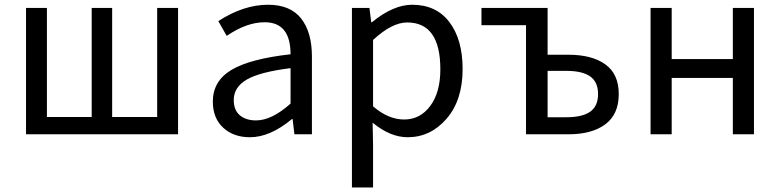

<svg xmlns="http://www.w3.org/2000/svg" viewBox="-20 -577 3352 825"><path d="M91.8 0V-543H181.6V-74.2H374V-543H461.9V-74.2H655.3V-543H745.1V0Z M1053.7 12.7Q983.4 12.7 939 -28.3Q894.5 -69.3 894.5 -140.6Q894.5 -228.5 974.1 -276.4Q1053.7 -324.2 1228.5 -343.8Q1228.5 -481.4 1117.2 -481.4Q1040 -481.4 954.1 -422.9L918 -486.3Q1026.4 -556.6 1131.8 -556.6Q1227.5 -556.6 1273.9 -497.6Q1320.3 -438.5 1320.3 -334V0H1245.1L1237.3 -65.4H1234.4Q1140.6 12.7 1053.7 12.7ZM1080.1 -59.6Q1147.5 -59.6 1228.5 -131.8V-284.2Q1095.7 -267.6 1040 -234.9Q984.4 -202.1 984.4 -147.5Q984.4 -103.5 1010.7 -81.5Q1037.1 -59.6 1080.1 -59.6Z M1492.2 228.5V-543H1567.4L1575.2 -481.4H1578.1Q1669.9 -556.6 1751 -556.6Q1854.5 -556.6 1911.1 -481.9Q1967.8 -407.2 1967.8 -280.3Q1967.8 -146.5 1898.9 -66.9Q1830.1 12.7 1731.4 12.7Q1657.2 12.7 1581.1 -49.8L1583 44.9V228.5ZM1872.1 -279.3Q1872.1 -480.5 1729.5 -480.5Q1664.1 -480.5 1583 -405.3V-120.1Q1648.4 -63.5 1716.8 -63.5Q1785.2 -63.5 1828.6 -121.6Q1872.1 -179.7 1872.1 -279.3Z M2240.2 0V-468.8H2048.8V-543H2333V-341.8H2422.9Q2523.4 -341.8 2581.1 -300.3Q2638.7 -258.8 2638.7 -172.9Q2638.7 -85.9 2581.1 -43Q2523.4 0 2422.9 0ZM2333 -73.2H2413.1Q2482.4 -73.2 2516.1 -97.2Q2549.8 -121.1 2549.8 -172.9Q2549.8 -224.6 2516.1 -248.5Q2482.4 -272.5 2413.1 -272.5H2333Z M2775.4 0V-543H2866.2V-323.2H3128.9V-543H3219.7V0H3128.9V-242.2H2866.2V0Z"/></svg>

Font: Nasu
Style: Regular
Weight: 400
Designer: Ryoko NISHIZUKA (kana &amp; ideographs); Paul D. Hunt (Latin, Greek &amp; Cyrillic); Wenlong ZHANG (bopomofo); Sandoll C
Version: Version 2014.1215